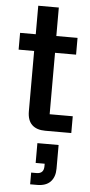

<svg xmlns="http://www.w3.org/2000/svg" viewBox="-62 -685 473 1007"><g transform="rotate(5 174.5 -181.5)"><path d="M190.8 0Q145.8 0 121.2 -23.3Q96.7 -46.7 96.7 -94.2V-411.7H15V-500H97.5V-650H205.8V-500H317.5V-411.7H206.7V-88.3H328.3V0ZM136.7 286.7V225H165Q203.3 225 203.3 185.8V172.5H155.8V68.3H267.5V192.5Q267.5 236.7 243.8 261.7Q220 286.7 173.3 286.7Z"/></g></svg>

Font: Funnel Sans Medium
Style: Regular
Weight: 500
Version: Version 1.000; Beta; Release 5; Build 24; ttfautohint (v1.8.